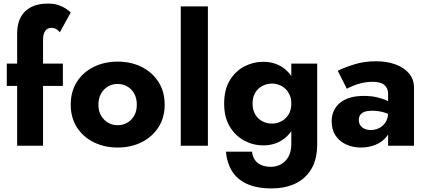

<svg xmlns="http://www.w3.org/2000/svg" viewBox="-20 -816 2392 1075"><path d="M18 -460V-335H332V-460ZM315 -635 376 -746Q366 -756 349 -767.5Q332 -779 307.5 -787.5Q283 -796 249 -796Q192 -796 153.5 -776Q115 -756 95.5 -719Q76 -682 76 -630V0H221V-592Q221 -616 227 -631Q233 -646 243.5 -653Q254 -660 269 -660Q282 -660 293.5 -654Q305 -648 315 -635Z M376 -230Q376 -158 410 -104Q444 -50 504 -20Q564 10 639 10Q714 10 773.5 -20Q833 -50 867.5 -104Q902 -158 902 -230Q902 -303 867.5 -357Q833 -411 773.5 -441Q714 -471 639 -471Q564 -471 504 -441Q444 -411 410 -357Q376 -303 376 -230ZM531 -230Q531 -266 546 -292Q561 -318 585 -332Q609 -346 639 -346Q668 -346 692.5 -332Q717 -318 731.5 -292Q746 -266 746 -230Q746 -194 731.5 -168.5Q717 -143 692.5 -129Q668 -115 639 -115Q609 -115 585 -129Q561 -143 546 -168.5Q531 -194 531 -230Z M992 -780V0H1144V-780Z M1245 33Q1250 94 1278 140.5Q1306 187 1361.5 213Q1417 239 1502 239Q1573 239 1630 213.5Q1687 188 1721.5 133Q1756 78 1756 -10V-460H1611V-10Q1611 32 1595.5 60.5Q1580 89 1554 103.5Q1528 118 1496 118Q1467 118 1444 108.5Q1421 99 1407.5 80Q1394 61 1391 33ZM1235 -236Q1235 -159 1266.5 -107Q1298 -55 1348 -28.5Q1398 -2 1454 -2Q1512 -2 1556.5 -29.5Q1601 -57 1627 -109.5Q1653 -162 1653 -236Q1653 -311 1627 -363Q1601 -415 1556.5 -442.5Q1512 -470 1454 -470Q1398 -470 1348 -444Q1298 -418 1266.5 -366Q1235 -314 1235 -236ZM1394 -236Q1394 -272 1409 -297Q1424 -322 1449 -335Q1474 -348 1504 -348Q1523 -348 1542 -341Q1561 -334 1576.5 -320Q1592 -306 1601.5 -285Q1611 -264 1611 -236Q1611 -199 1595 -174Q1579 -149 1554.5 -136.5Q1530 -124 1504 -124Q1474 -124 1449 -137Q1424 -150 1409 -175.5Q1394 -201 1394 -236Z M1989 -144Q1989 -161 1997 -172.5Q2005 -184 2021 -190Q2037 -196 2064 -196Q2099 -196 2130.5 -186.5Q2162 -177 2186 -159V-226Q2174 -239 2150 -251Q2126 -263 2092.5 -271Q2059 -279 2017 -279Q1931 -279 1884 -240.5Q1837 -202 1837 -136Q1837 -89 1859.5 -56Q1882 -23 1919.5 -6.5Q1957 10 2001 10Q2045 10 2083 -5.5Q2121 -21 2145 -51.5Q2169 -82 2169 -126L2153 -186Q2153 -154 2139 -132Q2125 -110 2103 -99Q2081 -88 2055 -88Q2037 -88 2022 -94.5Q2007 -101 1998 -113.5Q1989 -126 1989 -144ZM1922 -319Q1932 -325 1954 -334.5Q1976 -344 2005.5 -351Q2035 -358 2066 -358Q2087 -358 2103.5 -354Q2120 -350 2131 -341Q2142 -332 2147.5 -319.5Q2153 -307 2153 -290V0H2298V-324Q2298 -372 2270 -405Q2242 -438 2194 -455.5Q2146 -473 2085 -473Q2020 -473 1965 -456Q1910 -439 1871 -420Z"/></svg>

Font: Glinicke Jost Bold
Style: Bold
Weight: 700
Version: Version 3.710